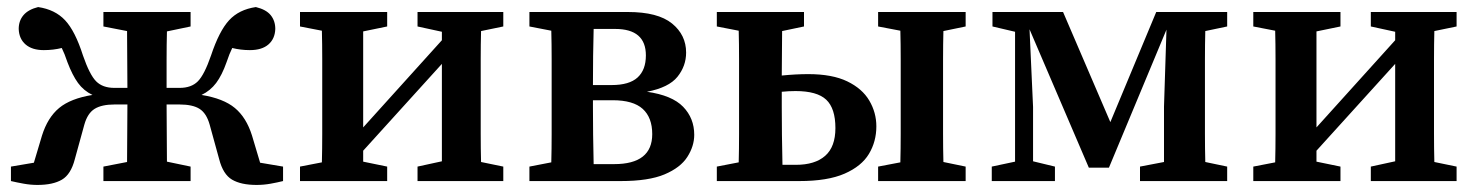

<svg xmlns="http://www.w3.org/2000/svg" viewBox="-20 -513 4184 544"><path d="M782 0Q766 4 746.5 7.5Q727 11 707 11Q663 11 637.5 -4Q612 -19 601 -62L574 -160Q565 -192 545.5 -204.5Q526 -217 488 -217H452Q452 -178 452.5 -134.5Q453 -91 453 -55L520 -41V0H273V-41L340 -54Q340 -90 340.5 -134Q341 -178 341 -217H305Q268 -217 248 -204.5Q228 -192 219 -160L192 -62Q181 -19 155.5 -4Q130 11 86 11Q67 11 47.5 7.5Q28 4 11 0V-41L76 -52L99 -129Q115 -180 147.5 -207Q180 -234 242 -244Q217 -256 201 -278Q185 -300 171 -337Q163 -361 155 -377Q131 -371 104 -371Q71 -371 52.5 -387Q34 -403 33 -431Q33 -454 46.5 -470Q60 -486 88 -493Q136 -486 164.5 -455.5Q193 -425 215 -356Q234 -301 252.5 -282.5Q271 -264 304 -264H341Q341 -302 340.5 -345Q340 -388 340 -425L273 -438V-479H520V-438L453 -424Q452 -387 452 -343Q452 -299 452 -264H489Q522 -264 540.5 -282.5Q559 -301 578 -356Q601 -425 629 -455.5Q657 -486 705 -493Q734 -486 747 -470Q760 -454 760 -431Q759 -403 740.5 -387Q722 -371 688 -371Q662 -371 638 -377Q630 -361 622 -337Q609 -300 592.5 -278Q576 -256 551 -244Q613 -234 645.5 -207Q678 -180 694 -129L717 -52L782 -41Z M1163 -438V-479H1406V-438L1343 -425Q1342 -388 1342 -345Q1342 -302 1342 -269V-210Q1342 -177 1342 -134Q1342 -91 1343 -54L1406 -41V0H1163V-41L1232 -56V-332L1009 -86V-55L1077 -41V0H830V-41L892 -53Q893 -91 893 -134Q893 -177 893 -210V-269Q893 -302 893 -345.5Q893 -389 892 -426L830 -438V-479H1077V-438L1009 -424V-152L1232 -399V-423Z M1480 -438V-479H1759Q1844 -479 1884 -446.5Q1924 -414 1924 -364Q1924 -326 1899.5 -295.5Q1875 -265 1813 -253Q1884 -243 1915.5 -210.5Q1947 -178 1947 -131Q1947 -99 1927.5 -68.5Q1908 -38 1863 -19Q1818 0 1739 0H1480V-41L1542 -53Q1543 -90 1543 -133.5Q1543 -177 1543 -210V-269Q1543 -302 1543 -345.5Q1543 -389 1542 -426ZM1660 -210Q1660 -176 1660.5 -131Q1661 -86 1662 -48H1720Q1828 -48 1828 -133Q1828 -180 1801 -204.5Q1774 -229 1716 -229H1660ZM1723 -431H1662Q1661 -397 1660.5 -354.5Q1660 -312 1660 -272H1713Q1763 -272 1786.5 -293.5Q1810 -315 1810 -356Q1810 -431 1723 -431Z M2468 -438V-479H2716V-438L2653 -425Q2652 -388 2652 -345Q2652 -302 2652 -269V-210Q2652 -177 2652 -134Q2652 -91 2653 -54L2716 -41V0H2468V-41L2531 -53Q2532 -91 2532 -134Q2532 -177 2532 -210V-269Q2532 -302 2532 -345.5Q2532 -389 2531 -426ZM2011 -438V-479H2258V-438L2196 -425Q2196 -396 2195.5 -362.5Q2195 -329 2195 -299Q2215 -301 2234 -302Q2253 -303 2270 -303Q2338 -303 2380.5 -282.5Q2423 -262 2443 -228Q2463 -194 2463 -155Q2463 -112 2442 -77Q2421 -42 2373 -21Q2325 0 2245 0H2011V-41L2073 -53Q2074 -90 2074 -133.5Q2074 -177 2074 -210V-269Q2074 -302 2074 -345.5Q2074 -389 2073 -426ZM2195 -210Q2195 -176 2195.5 -130Q2196 -84 2197 -46H2235Q2289 -46 2318 -71.5Q2347 -97 2347 -150Q2347 -206 2321 -230.5Q2295 -255 2234 -255Q2224 -255 2214.5 -254.5Q2205 -254 2195 -253Z M2790 0V-41L2856 -55V-423L2792 -438V-479H2992L3126 -167L3256 -479H3457V-438L3395 -425Q3394 -388 3394 -345Q3394 -302 3394 -269V-210Q3394 -177 3394 -134Q3394 -91 3395 -54L3457 -41V0H3210V-41L3278 -54V-211L3285 -429L3122 -38H3065L2897 -430L2907 -210V-56L2969 -41V0Z M3864 -438V-479H4107V-438L4044 -425Q4043 -388 4043 -345Q4043 -302 4043 -269V-210Q4043 -177 4043 -134Q4043 -91 4044 -54L4107 -41V0H3864V-41L3933 -56V-332L3710 -86V-55L3778 -41V0H3531V-41L3593 -53Q3594 -91 3594 -134Q3594 -177 3594 -210V-269Q3594 -302 3594 -345.5Q3594 -389 3593 -426L3531 -438V-479H3778V-438L3710 -424V-152L3933 -399V-423Z"/></svg>

Font: Source Serif Pro Semibold
Style: Regular
Weight: 600
Designer: Frank Grießhammer
Foundry: Adobe Systems Incorporated
Version: Version 3.000;hotconv 1.0.109;makeotfexe 2.5.65596